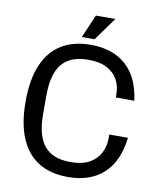

<svg xmlns="http://www.w3.org/2000/svg" viewBox="-93 -932 856 1016"><g transform="rotate(10 334.5 -423.5)"><path d="M340.4 10Q247.6 10 183.4 -29.5Q119.2 -69 85.5 -148Q51.8 -227 51.8 -345Q51.8 -464 85.5 -542.5Q119.2 -621 183.4 -660.5Q247.6 -700 340.4 -700Q458.8 -700 530 -636.5Q601.2 -573 617.8 -448.6H518.2V-466.6Q518.2 -508.8 499.7 -543.3Q481.2 -577.8 442.3 -598.8Q403.4 -619.8 340.4 -619.8Q245.2 -619.8 199.9 -565.4Q154.6 -511 154.6 -395.2V-294.8Q154.6 -179.4 199.9 -124.8Q245.2 -70.2 340.4 -70.2Q403.4 -70.2 442.3 -92Q481.2 -113.8 499.7 -149.8Q518.2 -185.8 518.2 -229V-249.4H618.8Q603.6 -121 532.2 -55.5Q460.8 10 340.4 10ZM285.8 -732.4 339 -857H443.8L354 -732.4Z"/></g></svg>

Font: Mozilla Headline ExtraLight
Style: Regular
Weight: 200
Designer: Studio DRAMA
Foundry: Studio DRAMA
Version: Version 1.000